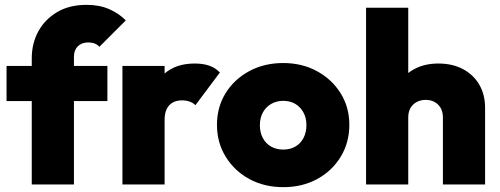

<svg xmlns="http://www.w3.org/2000/svg" viewBox="-20 -761 2062 792"><path d="M111 0V-520Q111 -582 138 -631.5Q165 -681 215.5 -711Q266 -741 337 -741Q390 -741 430 -723.5Q470 -706 499 -677L390 -568Q382 -577 370.5 -581.5Q359 -586 344 -586Q317 -586 301 -570Q285 -554 285 -527V0ZM7 -344V-489H423V-344Z M485 0V-489H659V0ZM659 -266 581 -332Q610 -415 658 -457Q706 -499 783 -499Q818 -499 843.5 -490Q869 -481 887 -462L786 -327Q778 -336 763.5 -341.5Q749 -347 731 -347Q697 -347 678 -326.5Q659 -306 659 -266Z M1149 11Q1070 11 1008.5 -22.5Q947 -56 911 -114.5Q875 -173 875 -246Q875 -319 910.5 -376.5Q946 -434 1008 -467.5Q1070 -501 1148 -501Q1226 -501 1287.5 -467.5Q1349 -434 1385 -376.5Q1421 -319 1421 -246Q1421 -173 1385.5 -114.5Q1350 -56 1288.5 -22.5Q1227 11 1149 11ZM1148 -144Q1177 -144 1198.5 -156.5Q1220 -169 1232 -192Q1244 -215 1244 -245Q1244 -275 1231.5 -297.5Q1219 -320 1198 -332.5Q1177 -345 1148 -345Q1120 -345 1098 -332Q1076 -319 1064 -296.5Q1052 -274 1052 -244Q1052 -215 1064 -192Q1076 -169 1098 -156.5Q1120 -144 1148 -144Z M1807 0V-276Q1807 -310 1787 -329.5Q1767 -349 1736 -349Q1715 -349 1698.5 -340Q1682 -331 1673 -315Q1664 -299 1664 -276L1596 -308Q1596 -367 1620.5 -409.5Q1645 -452 1688 -475.5Q1731 -499 1788 -499Q1847 -499 1890.5 -475.5Q1934 -452 1957.5 -411Q1981 -370 1981 -316V0ZM1490 0V-729H1664V0Z"/></svg>

Font: Outfit ExtraBold
Style: Regular
Weight: 800
Designer: Rodrigo Fuenzalida
Foundry: fragTYPE
Version: Version 1.100;gftools[0.9.27]